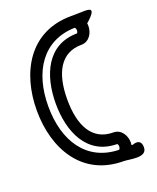

<svg xmlns="http://www.w3.org/2000/svg" viewBox="-123 -681 640 785"><g transform="rotate(-20 197.5 -288.5)"><path d="M279.1 -555.8C280.4 -554.6 283.9 -549.7 283.9 -543C283.9 -536.1 280.8 -531.8 279.9 -531C148.2 -530.3 99.8 -412.5 99.8 -290.3C99.8 -167.3 149.4 -50.3 279.9 -49.6C281.1 -48.5 283.9 -44.3 283.9 -37.6C283.9 -30.9 280.4 -26 279.1 -24.8C139.2 -28 67.3 -139.2 67.3 -290.3C67.3 -441.4 139.2 -552.6 279.1 -555.8ZM332.9 -555.4C332.9 -555.4 383.8 -596.4 360.7 -604.3C347.1 -608.9 335.9 -605.8 280.9 -605.8C101.1 -605.8 17.3 -457.3 17.3 -290.3C17.3 -123.3 101.1 25.2 280.9 25.2C305.5 25.2 377.7 46 377.7 0C377.7 -42.5 338.7 -25.2 338.7 -25.2C336.7 -25.2 335.5 -25.2 332.9 -25.2C333.4 -28.7 333.9 -33.4 333.9 -37.6C333.9 -66.7 315.3 -99.6 280.9 -99.6C190.2 -99.6 149.8 -175 149.8 -290.3C149.8 -405.6 190.2 -481 280.9 -481C315.3 -481 333.9 -513.9 333.9 -543C333.9 -547.5 333.9 -549 332.9 -555.4Z"/></g></svg>

Font: Hi.
Style: Regular
Weight: 400
Designer: Mew Too, Robert Jablonski
Foundry: Cannot Into Space Fonts
Version: Version 1.996